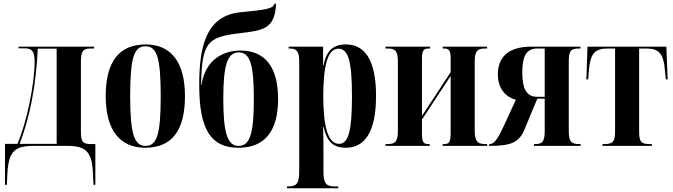

<svg xmlns="http://www.w3.org/2000/svg" viewBox="-20 -788 3637 1037"><path d="M7 210H17L20 146C27 32 58 0 159 0H344C447 0 477 34 482 149L485 210H495V-10H471C424 -10 417 -25 417 -81V-452C417 -511 428 -526 468 -526H488V-536H80V-527H112C151 -527 167 -514 167 -454C167 -394 156 -311 139 -229C123 -151 100 -72 74 -11H7ZM86 -11C143 -159 175 -331 184 -525H286V-11Z M764 10C906 10 979 -80 979 -269C979 -456 901 -548 767 -548C624 -548 551 -456 551 -269C551 -81 631 10 764 10ZM766 0C706 0 683 -63 683 -269C683 -476 704 -538 765 -538C828 -538 848 -476 848 -269C848 -63 828 0 766 0Z M1268 10C1412 10 1482 -82 1482 -253C1482 -428 1410 -515 1279 -515C1184 -515 1089 -465 1068 -329H1066C1071 -560 1098 -588 1278 -609C1401 -624 1465 -631 1471 -768H1462C1456 -741 1417 -735 1279 -722C1093 -703 1056 -538 1056 -328C1056 -85 1121 10 1268 10ZM1269 0C1209 0 1186 -67 1186 -256C1186 -438 1209 -505 1269 -505C1331 -505 1351 -439 1351 -254C1351 -67 1330 0 1269 0Z M1530 229H1807V219H1788C1743 219 1727 204 1727 140V36C1727 -11 1727 -57 1725 -104H1727C1745 -29 1774 10 1847 10C1951 10 2011 -76 2011 -270C2011 -462 1952 -548 1848 -548C1778 -548 1742 -512 1727 -434H1725V-536H1539V-526H1544C1573 -526 1596 -519 1596 -462V140C1596 204 1581 219 1535 219H1530ZM1811 -11C1753 -11 1726 -100 1726 -268C1726 -433 1750 -525 1807 -525C1861 -525 1881 -459 1881 -268C1881 -80 1862 -11 1811 -11Z M2062 0H2301V-10H2294C2267 -10 2259 -20 2259 -68V-142L2414 -378V-72C2414 -23 2407 -10 2381 -10H2371V0H2611V-10H2601C2561 -10 2544 -23 2544 -83V-455C2544 -515 2561 -526 2601 -526H2611V-536H2371V-526H2380C2406 -526 2414 -513 2414 -472V-398L2259 -162V-470C2259 -517 2268 -526 2296 -526H2303V-536H2062V-526H2073C2112 -526 2129 -516 2129 -456V-80C2129 -20 2112 -10 2073 -10H2062Z M2622 0C2736 0 2783 -16 2813 -89L2882 -255H2922V-79C2922 -24 2909 -10 2872 -10H2864V0H3116V-10H3107C3065 -10 3052 -24 3052 -79V-457C3052 -512 3062 -526 3107 -526H3115V-536H2850C2719 -536 2669 -474 2669 -386C2669 -304 2716 -263 2766 -249L2701 -108C2667 -35 2649 -10 2625 -10H2622ZM2882 -265C2823 -265 2801 -309 2801 -398C2801 -485 2823 -526 2882 -526H2922V-265Z M3234 0H3501V-10H3486C3442 -10 3432 -24 3432 -79V-526H3468C3541 -526 3564 -500 3572 -402L3576 -359H3586L3579 -536H3153L3147 -359H3157L3160 -402C3168 -500 3191 -526 3265 -526H3302V-79C3302 -24 3291 -10 3245 -10H3234Z"/></svg>

Font: Noto Serif Display ExtraCondensed
Style: Bold
Weight: 700
Width: 2
Designer: Monotype Design Team
Foundry: Monotype Imaging Inc.
Version: Version 2.009